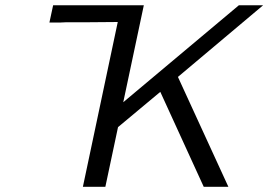

<svg xmlns="http://www.w3.org/2000/svg" viewBox="-20 -714 1026 734"><path d="M168.9 -627.9 183.1 -693.8H529.8L451.2 -323.2L893.1 -693.8H985.8L660.2 -419.9L853 0H758.8L592.8 -362.8L431.2 -228L382.8 0H296.9L430.2 -629.9L311 -628.9H232.9L210.9 -627.9Z"/></svg>

Font: CMU Sans Serif
Style: Oblique
Weight: 500
Italic angle: -12°
Version: Version 0.7.0